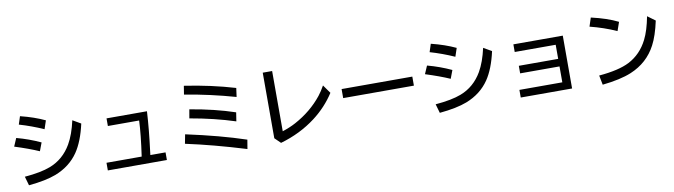

<svg xmlns="http://www.w3.org/2000/svg" viewBox="-39 -1529 8065 2298"><g transform="rotate(-10 3994.0 -380.0)"><path d="M478.5 -596.2Q334 -660.6 184.6 -704.1L215.8 -800.8Q384.8 -758.8 512.7 -698.2ZM377.9 -346.2Q257.8 -398.9 84 -454.1L126 -551.8Q275.4 -512.2 416 -446.8ZM147.5 -77.1Q346.7 -93.8 460 -137.7Q627.9 -201.7 723.6 -366.2Q787.1 -476.1 824.2 -644L922.9 -586.9Q876 -376.5 791 -251.5Q691.4 -105.5 512.7 -35.6Q387.7 12.7 178.7 32.2Z M1231.4 -595.2H1722.7Q1710.9 -378.9 1675.8 -106L1671.9 -71.8H1856.4V21H1138.7V-71.8H1566.4Q1604.5 -335 1611.3 -502.4H1231.4Z M2809.1 -577.1Q2506.3 -663.1 2193.8 -714.8L2210.4 -818.8Q2537.6 -769.5 2823.7 -684.1ZM2755.4 -290Q2503.4 -371.6 2207.5 -422.9L2226.1 -529.8Q2526.9 -479.5 2772 -397ZM2828.6 59.1Q2433.1 -62 2103 -132.8L2124.5 -244.1Q2537.6 -155.3 2847.2 -51.8Z M3167.5 -809.1H3281.7V-77.1Q3372.6 -106.4 3443.8 -145Q3644 -252.9 3776.9 -419.9Q3815.9 -469.2 3851.1 -533.2L3923.3 -431.2Q3821.8 -273.4 3667.5 -155.8Q3479 -12.7 3237.8 56.2L3167.5 -12.2Z M4063 -452.1H4922.4V-342.3H4063Z M5471.2 -596.2Q5326.7 -660.6 5177.2 -704.1L5208.5 -800.8Q5377.4 -758.8 5505.4 -698.2ZM5370.6 -346.2Q5250.5 -398.9 5076.7 -454.1L5118.7 -551.8Q5268.1 -512.2 5408.7 -446.8ZM5140.1 -77.1Q5339.4 -93.8 5452.6 -137.7Q5620.6 -201.7 5716.3 -366.2Q5779.8 -476.1 5816.9 -644L5915.5 -586.9Q5868.7 -376.5 5783.7 -251.5Q5684.1 -105.5 5505.4 -35.6Q5380.4 12.7 5171.4 32.2Z M6180.7 -622.1H6781.2V20H6157.2V-72.8H6678.7V-266.1H6200.2V-357.9H6678.7V-529.3H6180.7Z M7436 -562Q7281.7 -630.9 7114.7 -672.4L7148.9 -777.3Q7342.3 -733.4 7473.1 -668ZM7127.4 -76.2Q7368.7 -96.7 7497.6 -162.6Q7648.9 -240.7 7730 -402.3Q7782.7 -506.8 7814.9 -675.8L7908.7 -606.9Q7869.6 -426.3 7813 -319.8Q7711.4 -126 7502.4 -39.1Q7370.6 15.6 7149.9 39.1Z"/></g></svg>

Font: UDEV Gothic 35
Style: Bold
Weight: 700
Version: v2.1.0; ttfautohint (v1.8.4.7-5d5b-dirty) -l 6 -r 45 -G 200 